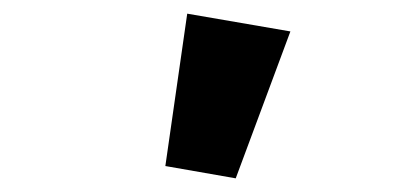

<svg xmlns="http://www.w3.org/2000/svg" viewBox="-20 -816 597 281"><path d="M325 -555 405 -770 254 -796 222 -573Z"/></svg>

Font: Source Sans Pro
Style: Bold
Weight: 700
Designer: Paul D. Hunt
Foundry: Adobe Systems Incorporated
Version: Version 3.006;hotconv 1.0.111;makeotfexe 2.5.65597